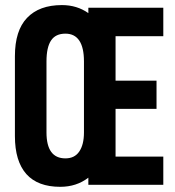

<svg xmlns="http://www.w3.org/2000/svg" viewBox="-20 -720 681 748"><path d="M430.2 -579.1V-405.8H589.8V-295.9H430.2V-109.9H616.2V0H324.2V-27.8Q277.8 7.8 214.8 7.8Q127.4 7.8 83 -41.5Q38.1 -91.8 38.1 -189.9V-501Q38.1 -601.1 85.4 -650.4Q132.8 -700.2 221.2 -700.2Q279.8 -700.2 324.2 -668.9V-689.9H616.2V-579.1ZM307.1 -481Q307.1 -534.2 289.1 -561.5Q271 -588.9 234.9 -588.9Q196.3 -588.9 178.7 -562Q161.1 -535.2 161.1 -481V-204.1Q161.1 -103 234.9 -103Q270.5 -103 288.6 -129.4Q307.1 -156.2 307.1 -204.1Z"/></svg>

Font: D-DIN Condensed
Style: DINCondensed-Bold
Weight: 700
Width: 3
Designer: Charles Nix
Foundry: Datto Inc.
Version: Version 1.10